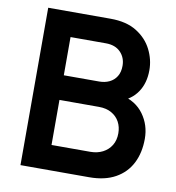

<svg xmlns="http://www.w3.org/2000/svg" viewBox="-81 -792 793 865"><g transform="rotate(10 315.5 -360.0)"><path d="M384.5 0H70V-720H355.5Q428.3 -720 475.2 -690.7Q522.2 -661.3 544.9 -615.9Q567.7 -570.5 567.7 -522.2Q567.7 -462.2 539.5 -421Q511.2 -379.7 462.7 -365.2L462.3 -390Q530.5 -374.5 565.8 -325.6Q601.2 -276.8 601.2 -214Q601.2 -150 576.7 -102Q552.2 -53.9 503.9 -27Q455.5 0 384.5 0ZM192 -319.8V-113.7H369.5Q401.1 -113.7 426 -126.4Q450.8 -139.1 465.1 -162.3Q479.3 -185.5 479.3 -217.5Q479.3 -246.6 466.9 -269.6Q454.4 -292.7 430.5 -306.2Q406.6 -319.8 372.8 -319.8ZM192 -607.3V-432.5H353.8Q379.8 -432.5 400.4 -442.4Q421 -452.3 433.1 -471.8Q445.2 -491.2 445.2 -520.2Q445.2 -557.7 421 -582.5Q396.8 -607.3 353.8 -607.3Z"/></g></svg>

Font: Manrope Variable Light
Style: Regular
Weight: 200
Designer: Mikhail Sharanda
Foundry: Mikhail Sharanda
Version: Version 4.505